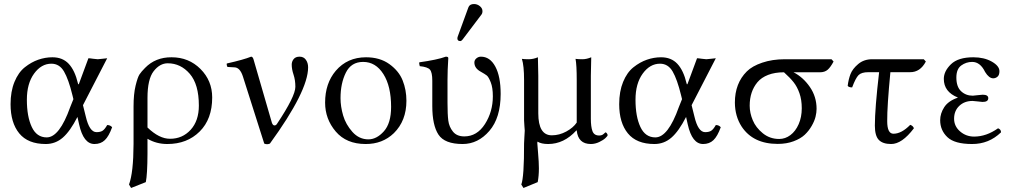

<svg xmlns="http://www.w3.org/2000/svg" viewBox="-20 -702 5022 949"><path d="M390.1 -182.1 403.8 -127Q421.9 -48.8 457 -48.8Q476.1 -48.8 487.1 -55.9Q498 -63 509.8 -84Q524.9 -84 534.2 -73.2Q518.1 -28.3 498 -9.3Q478 9.8 446.8 9.8Q392.6 9.8 371.1 -86.9L362.8 -124Q326.7 -53.2 290.3 -21.7Q253.9 9.8 206.1 9.8Q118.2 9.8 75.2 -42.7Q32.2 -95.2 32.2 -187Q32.2 -250 51.5 -297.1Q70.8 -344.2 102.8 -369.6Q134.8 -395 169.4 -407Q204.1 -418.9 238.8 -418.9Q289.6 -418.9 319.8 -386.5Q350.1 -354 365.2 -290Q367.2 -280.8 370.6 -288.6Q371.1 -289.6 371.6 -291.5L417 -414.1Q423.8 -414.1 439.9 -411.6Q456.1 -409.2 463.1 -409.2Q470.2 -409.2 487.1 -411.6Q503.9 -414.1 509.8 -414.1ZM342.8 -211.9 337.9 -231.9Q318.8 -310.1 296.4 -348.6Q273.9 -387.2 233.9 -387.2Q184.1 -387.2 148.4 -338.1Q112.8 -289.1 112.8 -209Q112.8 -126 137 -74.5Q161.1 -22.9 210.9 -22.9Q273.9 -22.9 327.1 -172.9Z M700.7 198.2 627.9 227.1 617.7 210Q639.6 150.9 640.1 9.8V-175.8Q640.1 -236.8 650.1 -278.3Q660.2 -319.8 669.4 -334Q678.7 -348.1 696.8 -366.2Q748.5 -419.4 828.1 -418.9Q913.1 -418.9 970.9 -361.1Q1028.8 -303.2 1028.8 -220.2Q1028.8 -113.3 966.8 -51.8Q904.8 9.8 807.1 9.8Q752.9 9.8 709 -16.1V58.1Q708.5 160.2 700.7 198.2ZM962.9 -180.2Q962.9 -285.2 918 -337.2Q873 -389.2 809.1 -389.2Q770 -389.2 739.5 -350.1Q709 -311 709 -217.8V-71.8Q767.1 -15.6 820.8 -16.1Q881.8 -16.1 922.4 -60.5Q962.9 -105 962.9 -180.2Z M1180.2 -325.2Q1166 -368.2 1139.2 -369.1L1104 -371.1Q1099.1 -380.9 1101.1 -388.2Q1185.1 -407.2 1221.2 -421.9Q1229 -421.9 1232.9 -409.2L1324.2 -94.2Q1329.1 -82 1336.7 -82Q1344.2 -82 1349.1 -89.8Q1439.9 -226.1 1439.9 -272.9Q1439.9 -306.2 1430.9 -333Q1421.9 -359.9 1421.9 -382.8Q1421.9 -397.9 1431.4 -409.9Q1440.9 -421.9 1460.9 -421.9Q1481 -421.9 1491.9 -406.5Q1502.9 -391.1 1502.9 -369.1Q1502.9 -252 1314 7.8Q1299.8 13.7 1286.1 7.8Z M1586.9 -194.8Q1586.9 -290 1639.6 -352.1Q1696.8 -418.9 1789.1 -418.9Q1857.9 -418.9 1904.8 -385Q1951.7 -351.1 1970.2 -304.4Q1988.8 -257.8 1988.8 -204.1Q1988.8 -105 1926.8 -43.9Q1870.6 10.3 1787.1 9.8Q1691.9 9.8 1639.4 -52Q1586.9 -113.8 1586.9 -194.8ZM1774.9 -396Q1715.8 -396 1689.5 -343Q1663.1 -290 1663.1 -216.8Q1663.1 -175.8 1676 -131.3Q1689 -86.9 1721.9 -50Q1754.9 -13.2 1800.8 -13.2Q1841.8 -13.2 1877.4 -53Q1913.1 -92.8 1913.1 -173.8Q1913.1 -275.9 1875 -335.9Q1836.9 -396 1774.9 -396Z M2322.8 -682.1Q2338.9 -682.1 2351.8 -671.6Q2364.7 -661.1 2364.7 -647Q2364.7 -635.7 2358.9 -628.9L2266.6 -506.8Q2260.7 -499 2254.9 -499Q2240.7 -499 2240.7 -512.2Q2240.7 -516.1 2242.7 -522L2294.9 -665Q2300.8 -682.1 2322.8 -682.1ZM2191.9 -307.1V-193.8Q2191.9 -136.7 2195.8 -106Q2199.7 -75.2 2218.8 -51.5Q2237.8 -27.8 2274.9 -27.8Q2337.9 -27.8 2377 -88.9Q2416 -149.9 2416 -226.1Q2416 -269 2405.5 -295.4Q2395 -321.8 2386 -328.9Q2377 -335.9 2356.9 -347.2Q2324.7 -364.3 2324.7 -393.1Q2324.7 -405.3 2334.7 -413.6Q2344.7 -421.9 2356.9 -421.9Q2401.9 -421.9 2428.2 -373Q2454.6 -324.2 2454.6 -237.8Q2454.6 -119.6 2398.7 -54.9Q2342.8 9.8 2266.6 9.8Q2177.7 9.8 2147.2 -36.6Q2116.7 -83 2116.7 -178.2V-303.2Q2116.7 -344.2 2105.2 -357.7Q2093.8 -371.1 2054.7 -375Q2050.8 -388.2 2052.7 -394Q2140.6 -406.2 2183.6 -421.9Q2195.8 -421.9 2195.8 -415Q2191.9 -354 2191.9 -307.1Z M2828.6 -57.1Q2767.6 9.8 2689.5 9.8Q2655.3 9.8 2636.7 -2Q2636.7 -2 2636.2 0.5Q2635.7 2.9 2635.7 4.9Q2635.7 9.8 2639.6 54.9Q2643.6 100.1 2643.6 129.9Q2643.6 168 2637.7 198.2L2567.4 227.1L2556.6 210Q2570.8 172.9 2570.3 6.8Q2570.3 -7.3 2572 -27.1Q2573.7 -46.9 2573.7 -56.2Q2573.7 -60.1 2572 -78.6Q2570.3 -97.2 2570.3 -106.9V-307.1Q2570.3 -377 2559.6 -411.1Q2571.8 -409.2 2592.8 -409.2Q2615.7 -409.2 2638.7 -418.9Q2640.6 -357.9 2640.6 -327.1V-142.1Q2640.6 -33.2 2707.5 -33.2Q2744.6 -33.2 2779.1 -52Q2813.5 -70.8 2830.6 -96.2V-307.1Q2830.6 -380.4 2824.7 -411.1Q2836.9 -409.2 2858.4 -409.2Q2879.4 -409.2 2902.3 -418.9Q2900.4 -357.9 2900.4 -327.1V-115.2Q2900.4 -75.2 2908.4 -53.7Q2916.5 -32.2 2941.4 -32.2Q2955.6 -32.2 2963.6 -40Q2971.7 -47.9 2972.7 -47.9Q2975.6 -47.9 2979.5 -43Q2983.4 -38.1 2983.4 -33.2Q2983.4 -30.3 2972.9 -20Q2962.4 -9.8 2941.9 0Q2921.4 9.8 2900.4 9.8Q2837.4 9.8 2830.6 -57.1Z M3398.4 -182.1 3412.1 -127Q3430.2 -48.8 3465.3 -48.8Q3484.4 -48.8 3495.4 -55.9Q3506.3 -63 3518.1 -84Q3533.2 -84 3542.5 -73.2Q3526.4 -28.3 3506.3 -9.3Q3486.3 9.8 3455.1 9.8Q3400.9 9.8 3379.4 -86.9L3371.1 -124Q3335 -53.2 3298.6 -21.7Q3262.2 9.8 3214.4 9.8Q3126.5 9.8 3083.5 -42.7Q3040.5 -95.2 3040.5 -187Q3040.5 -250 3059.8 -297.1Q3079.1 -344.2 3111.1 -369.6Q3143.1 -395 3177.7 -407Q3212.4 -418.9 3247.1 -418.9Q3297.9 -418.9 3328.1 -386.5Q3358.4 -354 3373.5 -290Q3375.5 -280.8 3378.9 -288.6Q3379.4 -289.6 3379.9 -291.5L3425.3 -414.1Q3432.1 -414.1 3448.2 -411.6Q3464.4 -409.2 3471.4 -409.2Q3478.5 -409.2 3495.4 -411.6Q3512.2 -414.1 3518.1 -414.1ZM3351.1 -211.9 3346.2 -231.9Q3327.1 -310.1 3304.7 -348.6Q3282.2 -387.2 3242.2 -387.2Q3192.4 -387.2 3156.7 -338.1Q3121.1 -289.1 3121.1 -209Q3121.1 -126 3145.3 -74.5Q3169.4 -22.9 3219.2 -22.9Q3282.2 -22.9 3335.4 -172.9Z M4032.2 -344.7H3902.3Q3949.7 -320.3 3982.9 -272.2Q4016.1 -224.1 4016.1 -164.1Q4016.1 -146 4011 -125Q4005.9 -104 3991.9 -79.6Q3978 -55.2 3957.5 -35.9Q3937 -16.6 3902.3 -3.7Q3867.7 9.3 3824.2 9.3Q3702.1 9.3 3645.5 -76.7Q3612.8 -127.4 3612.3 -194.8Q3612.3 -290.5 3671.4 -349.1Q3697.8 -375.5 3747.6 -392.3Q3797.4 -409.2 3859.4 -409.2H4089.8L4100.1 -397.9Q4085.4 -370.1 4071 -357.4Q4056.6 -344.7 4032.2 -344.7ZM3831.1 -15.1Q3861.3 -15.1 3886.7 -34.2Q3912.1 -53.2 3927.5 -88.1Q3942.9 -123 3942.9 -167Q3942.9 -209 3931.4 -241.5Q3919.9 -273.9 3902.3 -295.9Q3884.8 -317.9 3855 -344.7Q3810.1 -344.7 3776.6 -331.8Q3743.2 -318.8 3723.9 -295.7Q3704.6 -272.5 3695.1 -243.7Q3685.5 -214.8 3685.5 -179.4Q3685.5 -144 3700.7 -107.7Q3715.8 -71.3 3750.5 -43.2Q3785.2 -15.1 3831.1 -15.1Z M4291 -409.2H4545.9L4556.2 -397.9Q4528.3 -344.7 4478 -345.2H4380.9Q4364.7 -177.2 4365.2 -103Q4365.2 -41 4396 -41Q4436 -41 4479 -85Q4493.2 -80.1 4497.1 -67.9Q4438 10.3 4384.3 9.8Q4343.3 9.8 4323.7 -10.5Q4304.2 -30.8 4304.2 -81.1Q4304.2 -165 4325.2 -345.2H4272Q4237.8 -345.2 4223.4 -330.6Q4209 -315.9 4191.9 -270Q4174.8 -270 4169.9 -277.8Q4173.8 -310.1 4183.8 -335.9Q4193.8 -361.8 4221.9 -385.5Q4250 -409.2 4291 -409.2Z M4695.8 -115.2Q4695.8 -78.1 4725.3 -52.5Q4754.9 -26.9 4794.9 -26.9Q4855 -26.9 4913.1 -67.9Q4928.2 -62 4927.7 -47.9Q4867.7 10.3 4784.2 9.8Q4698.2 9.8 4662.6 -24.2Q4627 -58.1 4627 -107.9Q4627 -141.1 4647 -172.1Q4667 -203.1 4713.9 -219.2V-220.2Q4645 -248 4645 -312Q4645 -350.1 4680.4 -384.5Q4715.8 -418.9 4791 -418.9Q4844.2 -418.9 4882.1 -397.5Q4919.9 -376 4919.9 -350.1Q4919.9 -331.1 4910.4 -323Q4900.9 -314.9 4889.2 -314.9Q4868.2 -314.9 4849.1 -346.2Q4825.2 -396 4785.2 -396Q4755.4 -396 4731.2 -378.4Q4707 -360.8 4707 -318.8Q4707 -272.9 4730.5 -251Q4753.9 -229 4788.1 -229L4811 -231.4Q4834 -233.9 4836.9 -233.9Q4864.7 -233.9 4864.7 -216.8Q4864.7 -197.8 4835.9 -198.2Q4832 -198.2 4812 -200.7Q4792 -203.1 4787.1 -203.1Q4747.1 -203.1 4721.4 -178.7Q4695.8 -154.3 4695.8 -115.2Z"/></svg>

Font: Linux Libertine Display
Style: Regular
Weight: 400
Designer: Philipp H. Poll
Foundry: Philipp H. Poll
Version: Version 5.0.9